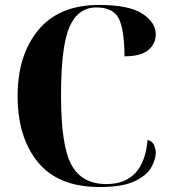

<svg xmlns="http://www.w3.org/2000/svg" viewBox="-20 -744 690 774"><path d="M382 10Q474 10 523 -13.5Q572 -37 590 -69.5Q608 -102 608 -130Q608 -141 601.5 -158Q595 -175 575 -180Q559 -2 409 -2Q310 -2 268 -79.5Q226 -157 226 -358Q226 -559 260.5 -636.5Q295 -714 368 -714Q435 -714 458 -671Q481 -628 482 -517Q548 -517 578 -542.5Q608 -568 608 -606Q608 -653 554.5 -688.5Q501 -724 379 -724Q218 -724 134.5 -623Q51 -522 51 -357Q51 -190 133 -90Q215 10 382 10Z"/></svg>

Font: Noto Serif Display SemiCondensed Extra
Style: Regular
Weight: 800
Width: 4
Designer: Monotype Design Team
Foundry: Monotype Imaging Inc.
Version: Version 1.900